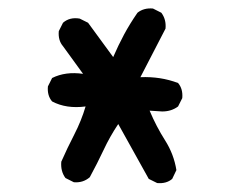

<svg xmlns="http://www.w3.org/2000/svg" viewBox="-20 -433 540 448"><path d="M346.7 -5.9 327.1 -15.6 255.9 -143.6Q236.3 -114.3 221.7 -83Q207 -51.8 189.5 -19.5Q173.8 -5.9 152.3 -7.8L132.8 -17.6Q121.1 -33.2 123 -55.7Q136.7 -86.9 153.3 -119.1Q169.9 -151.4 179.7 -184.6Q134.8 -178.7 101.6 -196.3Q89.8 -210 91.8 -231.4L101.6 -251Q132.8 -266.6 173.8 -260.7L127 -325.2Q115.2 -338.9 117.2 -360.4L127 -379.9Q142.6 -393.6 166 -389.6L185.5 -379.9L244.1 -299.8Q255.9 -327.1 269.5 -352.5Q283.2 -377.9 300.8 -403.3Q315.4 -415 336.9 -413.1L356.4 -403.3Q368.2 -387.7 366.2 -366.2L307.6 -252.9Q354.5 -254.9 395.5 -239.3Q407.2 -225.6 405.3 -204.1L395.5 -184.6Q379.9 -172.9 358.4 -172.9L329.1 -174.8Q344.7 -137.7 365.2 -105.5Q385.7 -73.2 391.6 -36.1L381.8 -15.6Q368.2 -3.9 346.7 -5.9Z"/></svg>

Font: JasonHandwriting4
Style: Regular
Weight: 400
Version: Version 1.01.21